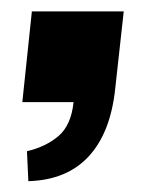

<svg xmlns="http://www.w3.org/2000/svg" viewBox="-20 -183 291 344"><path d="M30.8 141.6C76.7 140.3 112.7 125.5 138.9 97.2C165.1 68.8 181 28.2 186.5 -24.9L201.7 -162.6H37.1L20 0H111.8C108.9 27.7 99.9 47.9 84.7 60.8C69.6 73.6 50.8 82.7 28.3 87.9Z"/></svg>

Font: Oswald
Style: Heavy
Weight: 800
Designer: Vernon Adams
Foundry: Vernon Adams
Version: 3.0; ttfautohint (v0.95.6-bc232) -l 8 -r 50 -G 200 -x 0 -w "